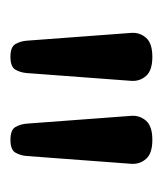

<svg xmlns="http://www.w3.org/2000/svg" viewBox="8 -968 312 368"><g transform="rotate(90 164.0 -784.0)"><path d="M89 -648Q70 -648 64.5 -657.5Q59 -667 58 -679L43 -880Q42 -896 52.5 -908Q63 -920 89 -920Q115 -920 125.5 -908Q136 -896 135 -880L120 -679Q119 -667 113.5 -657.5Q108 -648 89 -648ZM248 -648Q229 -648 223.5 -657.5Q218 -667 217 -679L202 -880Q201 -896 211.5 -908Q222 -920 248 -920Q274 -920 284.5 -908Q295 -896 294 -880L279 -679Q278 -667 272.5 -657.5Q267 -648 248 -648Z"/></g></svg>

Font: Playwrite IT Moderna
Style: Regular
Weight: 400
Designer: Veronika Burian, José Scaglione
Foundry: TypeTogether
Version: Version 1.002